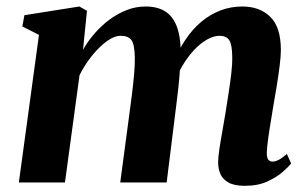

<svg xmlns="http://www.w3.org/2000/svg" viewBox="-20 -576 966 606"><path d="M254.5 -542 242 -419Q257 -445.5 278.2 -470Q299.5 -494.5 325.2 -513.8Q351 -533 379.8 -544.2Q408.5 -555.5 439.5 -555.5Q476 -555.5 500.2 -540.8Q524.5 -526 537 -495Q549.5 -464 550.5 -415Q550.5 -407.5 550 -398Q549.5 -388.5 548.5 -378.5Q547.5 -368.5 546.5 -358.5L527 -376Q543.5 -418.5 565.8 -451.5Q588 -484.5 616 -507.8Q644 -531 676.2 -543.2Q708.5 -555.5 745 -555.5Q799.5 -555.5 833 -523Q866.5 -490.5 866.5 -418Q866.5 -399.5 862.8 -369.5Q859 -339.5 853.8 -306.8Q848.5 -274 843.5 -246.5Q839.5 -221 834.8 -193Q830 -165 826.5 -139.2Q823 -113.5 822 -95Q822 -77 827.2 -71.5Q832.5 -66 840 -66Q849 -66 859.2 -71.2Q869.5 -76.5 885.5 -90L899 -60Q892 -51 873.2 -34.2Q854.5 -17.5 824.5 -3.5Q794.5 10.5 752.5 10.5Q719.5 10.5 701 0Q682.5 -10.5 675.5 -27.2Q668.5 -44 668.5 -63.5Q668.5 -78.5 672.2 -104.2Q676 -130 681.5 -160Q687 -190 691.5 -218.5Q696 -246.5 701 -278.8Q706 -311 709.8 -342Q713.5 -373 713 -398Q712.5 -435.5 703.5 -449.2Q694.5 -463 673 -463Q654.5 -463 633.5 -451.2Q612.5 -439.5 592.2 -417.8Q572 -396 554.8 -366.8Q537.5 -337.5 526.5 -302.5L549.5 -387.5Q548.5 -365.5 546.8 -341.2Q545 -317 542.2 -292.5Q539.5 -268 536.5 -245L506 0H359.5L388.5 -217.5Q392.5 -246.5 396.5 -278.5Q400.5 -310.5 403.2 -341Q406 -371.5 405.5 -396Q404.5 -437 394.5 -450Q384.5 -463 360.5 -463Q345.5 -463 328.2 -453Q311 -443 293 -425.2Q275 -407.5 259 -385.2Q243 -363 231 -338.5L185 0H39.5L103 -466L50.5 -492.5L57 -528L230.5 -555.5Z"/></svg>

Font: Merriweather 48pt ExtraBold
Style: Italic
Weight: 800
Italic angle: -7.8°
Version: Version 2.101